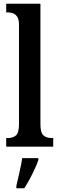

<svg xmlns="http://www.w3.org/2000/svg" viewBox="-20 -780 316 1021"><path d="M13 0V-46H23Q49 -46 65 -60Q81 -74 81 -119V-649Q81 -677 71.5 -691Q62 -705 48.5 -709.5Q35 -714 23 -714H13V-760H195V-119Q195 -74 211 -60Q227 -46 254 -46H263V0ZM67 208Q74 176 83.5 136Q93 96 98 61H184V71Q177 92 164.5 119Q152 146 137.5 173Q123 200 109 221H67Z"/></svg>

Font: Noto Serif Tamil ExtraCondensed SemiBold
Style: Regular
Weight: 600
Width: 2
Designer: Indian Type Foundry, Tom Grace, and the Monotype Design Team
Foundry: Monotype Imaging Inc.
Version: Version 2.004; ttfautohint (v1.8.4.7-5d5b)